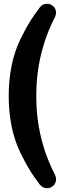

<svg xmlns="http://www.w3.org/2000/svg" viewBox="-20 -826 332 1017"><path d="M229 171Q207 171 191 152Q160 111 139 77.5Q118 44 88 -17Q58 -78 42 -154.5Q26 -231 26 -317Q26 -404 42 -480.5Q58 -557 88 -618Q118 -679 138.5 -711.5Q159 -744 191 -787Q205 -806 229 -806Q249 -806 263 -792Q277 -778 277 -758Q277 -749 272 -737Q172 -544 172 -317Q172 -92 272 101Q277 113 277 123Q277 143 263 157Q249 171 229 171Z"/></svg>

Font: Jellee Roman
Style: Regular
Weight: 400
Designer: Alfredo Marco Pradil
Foundry: Alfredo Marco Pradil
Version: Version 1.016;PS 001.016;hotconv 1.0.88;makeotf.lib2.5.64775